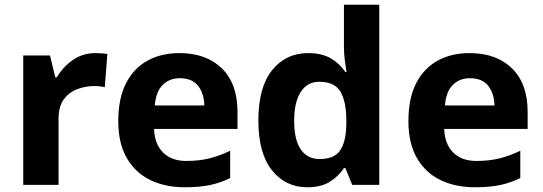

<svg xmlns="http://www.w3.org/2000/svg" viewBox="-20 -780 2289 810"><path d="M383 -556Q394 -556 409 -555Q424 -554 433 -552L422 -412Q415 -414 401.5 -415.5Q388 -417 378 -417Q340 -417 305 -403.5Q270 -390 248.5 -360Q227 -330 227 -278V0H78V-546H191L213 -454H220Q244 -496 286 -526Q328 -556 383 -556Z M737 -556Q850 -556 916 -491.5Q982 -427 982 -308V-236H630Q632 -173 667.5 -137Q703 -101 766 -101Q819 -101 862 -111.5Q905 -122 951 -144V-29Q911 -9 866.5 0.5Q822 10 759 10Q677 10 614 -20.5Q551 -51 515 -113Q479 -175 479 -269Q479 -365 511.5 -428.5Q544 -492 602 -524Q660 -556 737 -556ZM738 -450Q695 -450 666.5 -422Q638 -394 633 -335H842Q841 -385 816 -417.5Q791 -450 738 -450Z M1276 10Q1185 10 1127.5 -61.5Q1070 -133 1070 -272Q1070 -412 1128 -484Q1186 -556 1280 -556Q1339 -556 1377 -533Q1415 -510 1437 -476H1442Q1439 -492 1435 -522.5Q1431 -553 1431 -585V-760H1580V0H1466L1437 -71H1431Q1409 -37 1372 -13.5Q1335 10 1276 10ZM1328 -109Q1390 -109 1415 -145.5Q1440 -182 1441 -255V-271Q1441 -351 1416.5 -393Q1392 -435 1326 -435Q1277 -435 1249 -392.5Q1221 -350 1221 -270Q1221 -190 1249 -149.5Q1277 -109 1328 -109Z M1961 -556Q2074 -556 2140 -491.5Q2206 -427 2206 -308V-236H1854Q1856 -173 1891.5 -137Q1927 -101 1990 -101Q2043 -101 2086 -111.5Q2129 -122 2175 -144V-29Q2135 -9 2090.5 0.5Q2046 10 1983 10Q1901 10 1838 -20.5Q1775 -51 1739 -113Q1703 -175 1703 -269Q1703 -365 1735.5 -428.5Q1768 -492 1826 -524Q1884 -556 1961 -556ZM1962 -450Q1919 -450 1890.5 -422Q1862 -394 1857 -335H2066Q2065 -385 2040 -417.5Q2015 -450 1962 -450Z"/></svg>

Font: Noto Sans Sinhala UI
Style: Bold
Weight: 700
Designer: Jelle Bosma - Monotype Design Team
Foundry: Monotype Imaging Inc.
Version: Version 2.006; ttfautohint (v1.8.4.7-5d5b)